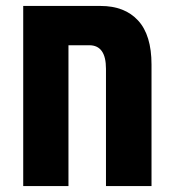

<svg xmlns="http://www.w3.org/2000/svg" viewBox="-20 -625 581 645"><path d="M318 -605H58V0H210V-473H280Q336 -473 336 -394V0H489V-408Q489 -507 444 -556Q399 -605 318 -605Z"/></svg>

Font: Noto Sans Hebrew ExtraCondensed Extra
Style: Regular
Weight: 800
Width: 3
Designer: Monotype Design Team
Foundry: Monotype Imaging Inc.
Version: Version 1.902